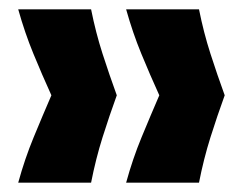

<svg xmlns="http://www.w3.org/2000/svg" viewBox="-20 -475 518 411"><path d="M406 -84H250Q264 -135 283 -181Q302 -227 321 -271Q301 -315 282.5 -360Q264 -405 250 -455H406Q416 -405 430.5 -360Q445 -315 461 -271Q445 -227 430.5 -181Q416 -135 406 -84ZM175 -84H19Q33 -135 52 -181Q71 -227 90 -271Q70 -315 51.5 -360Q33 -405 19 -455H175Q185 -405 199.5 -360Q214 -315 230 -271Q214 -227 199.5 -181Q185 -135 175 -84Z"/></svg>

Font: Bricolage Grotesque 96pt ExtraBold SemiCondensed ExtraBold
Style: Regular
Weight: 800
Width: 4
Version: Version 1.001;gftools[0.9.33.dev8+g029e19f]